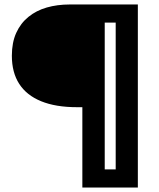

<svg xmlns="http://www.w3.org/2000/svg" viewBox="-20 -680 710 858"><path d="M348 158V-201H324Q229 -201 164 -227.5Q99 -254 66 -305Q33 -356 33 -431Q33 -490 52.5 -533Q72 -576 107 -604.5Q142 -633 189 -646.5Q236 -660 292 -660H448V158ZM388 158V77H563V158ZM497 158V-660H596V158ZM369 -579V-660H583V-579Z"/></svg>

Font: Bricolage Grotesque 24pt SemiBold
Style: Regular
Weight: 600
Designer: Mathieu Triay
Foundry: Atelier Triay
Version: Version 1.001;gftools[0.9.33.dev8+g029e19f]